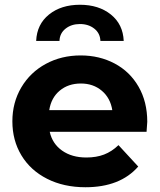

<svg xmlns="http://www.w3.org/2000/svg" viewBox="-20 -779 671 807"><path d="M596 -225H189Q200 -175 241 -146Q282 -117 343 -117Q385 -117 417.5 -129.5Q450 -142 478 -169L561 -79Q485 8 339 8Q248 8 178 -27.5Q108 -63 70 -126Q32 -189 32 -269Q32 -348 69.5 -411.5Q107 -475 172.5 -510.5Q238 -546 319 -546Q398 -546 462 -512Q526 -478 562.5 -414.5Q599 -351 599 -267Q599 -264 596 -225ZM187 -316H452Q444 -367 408 -397.5Q372 -428 320 -428Q267 -428 231 -398Q195 -368 187 -316ZM316 -759Q395 -759 446 -718Q497 -677 500 -607H402Q401 -639 376.5 -658.5Q352 -678 316 -678Q280 -678 255.5 -658.5Q231 -639 230 -607H132Q135 -677 186 -718Q237 -759 316 -759Z"/></svg>

Font: Montserrat-Bold
Style: Bold
Weight: 700
Version: Version 7.200